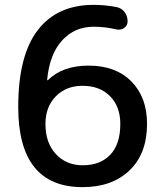

<svg xmlns="http://www.w3.org/2000/svg" viewBox="-20 -760 670 790"><path d="M320 -407Q252 -407 209.5 -363.5Q167 -320 167 -250Q167 -172 210 -126Q253 -80 320 -80Q393 -80 434 -123.5Q475 -167 475 -250Q475 -322 432.5 -364.5Q390 -407 320 -407ZM320 10Q55 10 55 -320Q55 -531 135 -635.5Q215 -740 365 -740Q412 -740 459 -731Q480 -727 492.5 -710.5Q505 -694 505 -672Q505 -655 491 -645Q477 -635 459 -639Q412 -650 365 -650Q287 -650 235.5 -593.5Q184 -537 174 -432Q174 -430 175 -430H177Q237 -490 345 -490Q456 -490 520.5 -425Q585 -360 585 -250Q585 -128 513 -59Q441 10 320 10Z"/></svg>

Font: Rounded Mplus 1c Medium
Style: Regular
Weight: 500
Version: Version 1.059.20150529